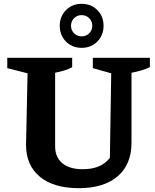

<svg xmlns="http://www.w3.org/2000/svg" viewBox="-20 -971 809 1003"><path d="M392 12Q260 12 188 -48Q116 -108 116 -214L124 -588L18 -615V-669H357V-620Q339 -610 318 -603.5Q297 -597 268 -591V-206Q268 -150 305.5 -118.5Q343 -87 412 -87Q459 -87 494 -101Q529 -115 554 -146L561 -588L465 -615V-669H763V-620Q741 -610 717.5 -603Q694 -596 667 -591V-226Q667 -112 594.5 -50Q522 12 392 12ZM407 -721Q373 -721 347.5 -736Q322 -751 307 -777Q292 -803 292 -836Q292 -869 307 -895Q322 -921 347.5 -936Q373 -951 406 -951Q456 -951 488.5 -918.5Q521 -886 521 -836Q521 -803 506 -777Q491 -751 465.5 -736Q440 -721 407 -721ZM406 -781Q430 -781 446 -797Q462 -813 462 -836Q462 -860 446 -876Q430 -892 406 -892Q383 -892 367 -876Q351 -860 351 -836Q351 -813 367 -797Q383 -781 406 -781Z"/></svg>

Font: Piazzolla Thin ExtraBold
Style: Regular
Weight: 800
Version: Version 2.005